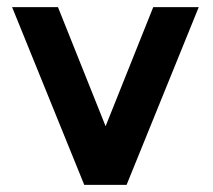

<svg xmlns="http://www.w3.org/2000/svg" viewBox="-20 -520 598 540"><path d="M217 0 14 -500H143L277 -165L411 -500H539L336 0Z"/></svg>

Font: Panamera
Style: Bold
Weight: 700
Designer: Bastien Sozeau
Foundry: NBR — Bastien Sozeau
Version: Version 3.002; ttfautohint (v1.8.4.7-5d5b);gftools[0.9.33]